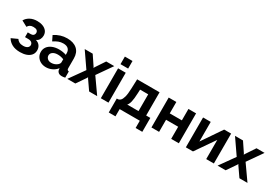

<svg xmlns="http://www.w3.org/2000/svg" viewBox="42 -1759 4151 2914"><g transform="rotate(30 2117.5 -301.5)"><path d="M248 8Q164 8 107.5 -22Q51 -52 20 -105L128 -154Q145 -128 172.5 -113.5Q200 -99 241 -99Q288 -99 313.5 -117.5Q339 -136 339 -166Q339 -193 318 -210.5Q297 -228 256 -228H202V-311H257Q285 -311 301.5 -327Q318 -343 318 -369Q318 -395 298.5 -410.5Q279 -426 237 -426Q202 -426 179 -413Q156 -400 142 -374L41 -428Q69 -477 121.5 -505Q174 -533 244 -533Q299 -533 342.5 -516Q386 -499 411 -466.5Q436 -434 436 -387Q436 -353 419.5 -321Q403 -289 366 -274Q414 -260 438.5 -226Q463 -192 463 -146Q463 -96 435 -61.5Q407 -27 358.5 -9.5Q310 8 248 8Z M521 -155Q521 -206 549.5 -244.5Q578 -283 629 -304Q680 -325 746 -325Q779 -325 813 -319.5Q847 -314 872 -304V-332Q872 -382 842.5 -409Q813 -436 755 -436Q712 -436 673 -421Q634 -406 591 -377L548 -465Q600 -499 654.5 -516Q709 -533 769 -533Q881 -533 943.5 -477Q1006 -421 1006 -317V-150Q1006 -128 1013 -119.5Q1020 -111 1038 -109V0Q1020 4 1005.5 5.5Q991 7 981 7Q941 7 920 -11Q899 -29 895 -55L892 -82Q857 -37 806.5 -13.5Q756 10 703 10Q650 10 609 -11.5Q568 -33 544.5 -70.5Q521 -108 521 -155ZM847 -128Q872 -152 872 -174V-227Q820 -248 767 -248Q714 -248 681 -225.5Q648 -203 648 -166Q648 -136 672 -112Q696 -88 741 -88Q771 -88 799.5 -99Q828 -110 847 -128Z M1217 -524 1327 -360 1335 -342 1345 -360 1454 -524H1595L1413 -263L1598 0H1457L1344 -163L1335 -180L1327 -163L1215 0H1074L1259 -260L1077 -524Z M1662 -597V-730H1796V-597ZM1662 0V-524H1796V0Z M1874 127V-117H1888Q1914 -117 1936 -137Q1958 -157 1972.5 -209Q1987 -261 1990 -359L1996 -524H2389V-117H2462V127H2345V0H1992V127ZM2057 -117H2255V-411H2113L2110 -346Q2106 -246 2093 -193Q2080 -140 2057 -117Z M2549 0V-524H2683V-324H2895V-524H3029V0H2895V-212H2683V0Z M3152 0V-523H3286V-179L3521 -524H3643V0H3509V-336L3277 0Z M3851 -524 3961 -360 3969 -342 3979 -360 4088 -524H4229L4047 -263L4232 0H4091L3978 -163L3969 -180L3961 -163L3849 0H3708L3893 -260L3711 -524Z"/></g></svg>

Font: Raleway
Style: Bold
Weight: 700
Designer: Matt McInerney, Pablo Impallari, Rodrigo Fuenzalida
Foundry: Matt McInerney, Pablo Impallari, Rodrigo Fuenzalida
Version: Version 4.026